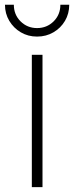

<svg xmlns="http://www.w3.org/2000/svg" viewBox="-41 -772 305 792"><path d="M90.3 0V-545.9H134.3V0ZM111.8 -621.1Q74.7 -621.1 44.9 -638.7Q15.1 -656.2 -2.7 -686Q-20.5 -715.8 -20.5 -752.4H16.1Q16.1 -711.4 43.9 -683.8Q71.8 -656.2 111.8 -656.2Q152.3 -656.2 180.2 -683.8Q208 -711.4 208 -752.4H244.6Q244.6 -715.8 227.1 -686Q209.5 -656.2 179.4 -638.7Q149.4 -621.1 111.8 -621.1Z"/></svg>

Font: Inter ExtraLight
Style: Regular
Weight: 250
Designer: Rasmus Andersson
Foundry: rsms
Version: Version 4.001;git-66647c0bb